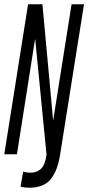

<svg xmlns="http://www.w3.org/2000/svg" viewBox="-28 -720 412 896"><path d="M-8 0 103 -700H170L220 -157L306 -700H364L252 5Q241 75 209.5 115Q178 155 112 156Q101 156 90 155Q79 154 68 151L80 81Q98 86 114 86Q144 86 163.5 67.5Q183 49 189 1L136 -540L51 0Z"/></svg>

Font: Georama ExtraCondensed
Style: Italic
Weight: 400
Width: 2
Italic angle: -9°
Designer: Jean-Baptiste Levee
Foundry: Production Type
Version: Version 1.000